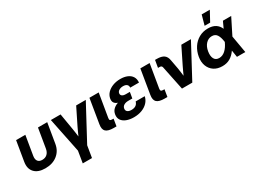

<svg xmlns="http://www.w3.org/2000/svg" viewBox="-31 -1555 3497 2583"><g transform="rotate(-30 1717.5 -264.0)"><path d="M248 10.7Q135.7 10.7 80.8 -48.1Q25.9 -106.9 42.5 -207.5L93.8 -515.6H237.3L187.5 -216.3Q179.2 -165.5 200 -137.2Q220.7 -108.9 268.1 -108.9Q315.4 -108.9 345.5 -137.2Q375.5 -165.5 383.8 -216.3L433.6 -515.6H577.1L525.9 -207.5Q509.3 -106.9 434.8 -48.1Q360.4 10.7 248 10.7Z M713.9 204.1 743.7 22.9 633.8 -515.6H784.7L827.6 -260.7Q832.5 -230.5 836.7 -200Q840.8 -169.4 844.7 -138.7Q858.4 -169.4 872.3 -200Q886.2 -230.5 900.9 -260.7L1026.9 -515.6H1176.3L887.2 22.9L857.4 204.1Z M1314.5 0Q1226.1 0 1192.1 -32.5Q1158.2 -64.9 1170.9 -139.6L1232.9 -515.6H1377L1316.4 -153.3Q1312.5 -129.4 1320.8 -119.9Q1329.1 -110.4 1353.5 -110.4H1374L1356 0Z M1622.6 11.7Q1558.6 11.7 1509.8 -7.1Q1460.9 -25.9 1436.5 -61.5Q1412.1 -97.2 1420.4 -148.4Q1428.2 -194.8 1458.3 -223.1Q1488.3 -251.5 1531.7 -266.1Q1496.1 -278.3 1479.5 -302Q1462.9 -325.7 1469.2 -365.7Q1477.5 -414.6 1512.5 -450.7Q1547.4 -486.8 1600.6 -507.1Q1653.8 -527.3 1717.3 -527.3Q1779.3 -527.3 1825.2 -507.8Q1871.1 -488.3 1894.5 -450.7Q1918 -413.1 1912.6 -359.4H1776.4Q1779.3 -390.6 1759.5 -407.7Q1739.7 -424.8 1702.1 -424.8Q1666 -424.8 1639.6 -409.4Q1613.3 -394 1609.4 -367.7Q1605.5 -344.2 1623.5 -328.4Q1641.6 -312.5 1682.6 -312.5H1743.7L1739.3 -285.6L1728 -218.8H1664.1Q1625 -218.8 1597.9 -202.9Q1570.8 -187 1565.4 -155.8Q1560.5 -125.5 1581.3 -108.2Q1602.1 -90.8 1642.6 -90.8Q1727.5 -90.8 1747.1 -162.1H1888.2Q1877 -108.9 1840.1 -69.8Q1803.2 -30.8 1747.3 -9.5Q1691.4 11.7 1622.6 11.7Z M2105.5 0Q2017.1 0 1983.2 -32.5Q1949.2 -64.9 1961.9 -139.6L2023.9 -515.6H2168L2107.4 -153.3Q2103.5 -129.4 2111.8 -119.9Q2120.1 -110.4 2144.5 -110.4H2165L2147 0Z M2373 0 2295.9 -374.5Q2290 -402.3 2258.8 -402.3H2232.9L2252 -515.6H2278.8Q2352.5 -515.6 2389.4 -488.5Q2426.3 -461.4 2435.5 -400.9L2461.4 -260.7Q2465.8 -230.5 2470 -200Q2474.1 -169.4 2478 -138.7Q2491.7 -169.4 2505.9 -200Q2520 -230.5 2534.7 -260.7L2660.6 -515.6H2809.6L2533.2 0Z M2997.6 11.7Q2921.9 11.7 2869.1 -23.2Q2816.4 -58.1 2793.2 -118.9Q2770 -179.7 2782.7 -256.8Q2795.9 -335 2835.9 -396Q2876 -457 2938.2 -491.9Q3000.5 -526.9 3079.1 -526.9Q3147.9 -526.9 3193.1 -498.5Q3238.3 -470.2 3260.7 -416.5L3306.6 -515.6H3435.1L3310.5 -267.1L3356.9 0H3227.1L3210 -106.9Q3169.4 -48.3 3117.9 -18.3Q3066.4 11.7 2997.6 11.7ZM3186 -256.3 3185.5 -258.8Q3175.3 -333.5 3149.7 -372.1Q3124 -410.6 3072.8 -410.6Q3018.1 -410.6 2978.8 -369.1Q2939.5 -327.6 2928.2 -258.3Q2916.5 -188.5 2938.7 -146.7Q2960.9 -105 3014.6 -105Q3066.9 -105 3110.8 -145.3Q3154.8 -185.5 3186 -255.9ZM3059.1 -579.1 3101.6 -731.9H3228L3145 -579.1Z"/></g></svg>

Font: Inter Display
Style: Bold Italic
Weight: 700
Italic angle: -9.39999°
Designer: Rasmus Andersson
Foundry: rsms
Version: Version 4.000;git-a52131595